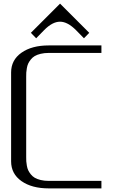

<svg xmlns="http://www.w3.org/2000/svg" viewBox="-20 -1043 644 1063"><path d="M312.5 -1022.9 474.1 -861.3 444.8 -831.1 400.9 -876Q354 -922.9 312.5 -922.9Q270 -922.9 224.1 -876L180.2 -831.1L150.9 -861.3ZM541.5 -791.5V-750H250Q225.1 -750 205.1 -745.1Q185.1 -740.2 172.4 -732.7Q159.7 -725.1 150.4 -713.4Q141.1 -701.7 136.2 -691.2Q131.3 -680.7 128.7 -666Q126 -651.4 125.5 -641.6Q125 -631.8 125 -618.7V-172.9Q125 -159.7 125.5 -149.9Q126 -140.1 128.7 -125.5Q131.3 -110.8 136.2 -100.3Q141.1 -89.8 150.4 -78.1Q159.7 -66.4 172.4 -58.8Q185.1 -51.3 205.1 -46.4Q225.1 -41.5 250 -41.5H541.5V0H250Q156.2 0 98.9 -40.3Q41.5 -80.6 41.5 -149.9V-641.6Q41.5 -710.9 98.9 -751.2Q156.2 -791.5 250 -791.5Z"/></svg>

Font: Gputeks
Style: Regular
Weight: 500
Version: Version 0.9